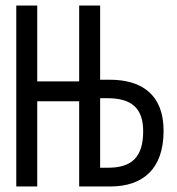

<svg xmlns="http://www.w3.org/2000/svg" viewBox="-20 -676 640 696"><path d="M39 0H115V-309H267V0H379C497 0 573 -62 573 -202C573 -333 494 -387 378 -387H343V-656H267V-381H115V-656H39ZM343 -68V-320H369C456 -320 499 -285 499 -200C499 -105 456 -68 372 -68Z"/></svg>

Font: Hasklig
Style: Regular
Weight: 400
Monospace: yes
Designer: Paul D. Hunt, Teo Tuominen
Foundry: Adobe Systems Incorporated
Version: Version 2.030;PS 1.0;hotconv 16.6.51;makeotf.lib2.5.65220